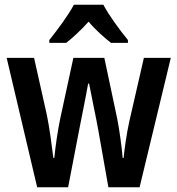

<svg xmlns="http://www.w3.org/2000/svg" viewBox="-20 -786 745 806"><path d="M414 -766H290C269 -725 220 -659 187 -618V-606H258C283 -626 320 -659 352 -695C382 -659 418 -628 446 -606H517V-618C481 -662 437 -722 414 -766ZM392 -243 435 0H566L697 -543H584L523 -277C511 -224 502 -155 499 -123H495C491 -172 480 -249 472 -288L418 -543H288L233 -289C222 -238 212 -165 208 -123H204C198 -172 188 -248 177 -302L123 -543H8L136 0H266L313 -244C320 -281 342 -388 350 -435H354C362 -391 385 -284 392 -243Z"/></svg>

Font: Noto Sans Gujarati UI Condensed SemiBold
Style: Regular
Weight: 600
Width: 3
Designer: Jelle Bosma - Monotype Design Team, Universal Thirst
Foundry: Monotype Imaging Inc.
Version: Version 2.106